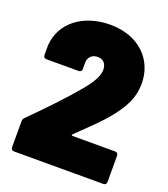

<svg xmlns="http://www.w3.org/2000/svg" viewBox="-131 -801 782 894"><g transform="rotate(20 260.0 -354.0)"><path d="M271 -168C324 -220 381 -272 420 -322C468 -382 493 -434 493 -500C493 -618 405 -708 263 -708C131 -708 31 -635 22 -520V-470C22 -461 28 -455 37 -455H197C206 -455 212 -461 212 -470V-501C212 -529 231 -547 258 -547C285 -547 303 -530 303 -499C303 -464 275 -422 235 -376C182 -313 112 -240 35 -163C29 -157 27 -151 27 -144V-15C27 -6 33 0 42 0H485C494 0 500 -6 500 -15V-146C500 -155 494 -161 485 -161H274C269 -161 267 -165 271 -168Z"/></g></svg>

Font: Barlow Semi Condensed Black
Style: Regular
Weight: 900
Width: 4
Designer: Jeremy Tribby
Foundry: Tribby Type
Version: Version 1.408;PS 001.408;hotconv 1.0.88;makeotf.lib2.5.64775